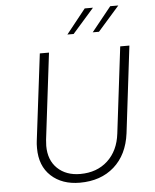

<svg xmlns="http://www.w3.org/2000/svg" viewBox="-61 -983 840 1042"><g transform="rotate(-5 358.5 -462.0)"><path d="M169 -240Q167 -216 167 -207Q167 -129 214 -84Q261 -39 338 -39Q429 -39 487.5 -93Q546 -147 557 -240L614 -710H664L607 -237Q592 -121 519 -56.5Q446 8 332 8Q235 8 175.5 -47Q116 -102 116 -199Q116 -224 118 -237L176 -710H226ZM485 -932Q451 -893 368 -799H334L440 -932ZM623 -932Q589 -893 506 -799H472L579 -932Z"/></g></svg>

Font: Josefin Sans Light
Style: Italic
Weight: 300
Italic angle: -7°
Designer: Santiago Orozco
Foundry: Typemade
Version: Version 2.000